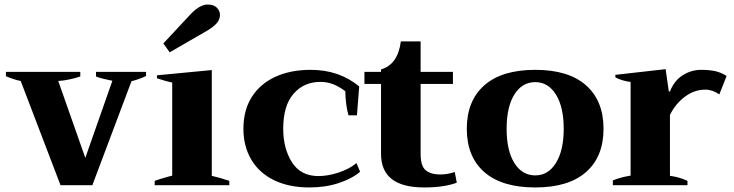

<svg xmlns="http://www.w3.org/2000/svg" viewBox="-20 -814 3226 844"><path d="M71 -458Q41 -464 6 -479V-498H333V-478Q318 -472 288 -465.5Q258 -459 236 -458L355 -120L474 -459Q415 -471 402 -478V-498H622V-480Q594 -466 558 -457L386 0H246Z M698 -623 822 -756Q860 -794 893 -794Q920 -794 933.5 -780Q947 -766 947 -748Q947 -729 933.5 -713Q920 -697 892 -680L726 -584ZM660 -19Q676 -25 718 -37Q722 -38 737 -42V-451Q708 -457 670 -470V-483L911 -506V-41Q947 -33 988 -19V0H660Z M1050 -248Q1050 -330 1087 -388Q1124 -446 1190.5 -476.5Q1257 -507 1346 -507Q1471 -507 1559 -434L1549 -307H1512Q1506 -326 1502 -356Q1498 -386 1498 -413Q1470 -434 1444 -444Q1418 -454 1388 -454Q1316 -454 1270.5 -402Q1225 -350 1225 -248Q1225 -161 1263.5 -100.5Q1302 -40 1380 -40Q1420 -40 1467 -55Q1514 -70 1547 -97L1563 -59Q1528 -29 1469.5 -9.5Q1411 10 1340 10Q1250 10 1184.5 -22Q1119 -54 1084.5 -112.5Q1050 -171 1050 -248Z M1988 -11Q1933 10 1844 10Q1655 10 1655 -137V-445H1582V-498H1655V-509Q1729 -530 1742 -632H1829V-498H1971V-445H1829V-137Q1829 -84 1851.5 -65.5Q1874 -47 1914 -47Q1948 -47 1979 -58Z M2032 -248Q2032 -371 2109 -439Q2186 -507 2333 -507Q2479 -507 2556 -439Q2633 -371 2633 -248Q2633 -125 2556 -57.5Q2479 10 2333 10Q2186 10 2109 -57.5Q2032 -125 2032 -248ZM2458 -248Q2458 -343 2424 -398Q2390 -453 2333 -453Q2275 -453 2241 -398.5Q2207 -344 2207 -248Q2207 -152 2241 -97.5Q2275 -43 2333 -43Q2390 -43 2424 -98Q2458 -153 2458 -248Z M2674 -21Q2708 -35 2752 -42V-454Q2737 -455 2717 -461Q2697 -467 2685 -474V-485L2906 -510L2920 -412H2925Q2944 -460 2981.5 -483.5Q3019 -507 3062 -507Q3097 -507 3123 -501.5Q3149 -496 3174 -480L3142 -399Q3112 -420 3080 -420Q3033 -420 2991.5 -389.5Q2950 -359 2925 -309V-41Q2966 -36 3002 -19V0H2674Z"/></svg>

Font: Trirong ExtraBold
Style: Regular
Weight: 800
Designer: Katatrad Team
Foundry: CadsonDemak
Version: Version 1.001